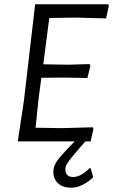

<svg xmlns="http://www.w3.org/2000/svg" viewBox="-20 -660 528 896"><path d="M210 -576 182 -360 297 -358 397 -361 402 -354 388 -296 282 -298 173 -297 160 -199 146 -64 268 -62 413 -66 416 -59 403 0H63L92 -193L144 -640H485L488 -633L475 -574L333 -578ZM229 142Q229 123 237.5 106Q246 89 266.5 65.5Q287 42 338 -10H387Q348 34 323.5 63.5Q299 93 292 105.5Q285 118 285 130Q285 147 294 156.5Q303 166 321 166Q357 166 398 125H403L415 167Q363 216 312 216Q274 216 251.5 196Q229 176 229 142Z"/></svg>

Font: Alegreya Sans SC
Style: Italic
Weight: 400
Italic angle: -7°
Designer: Juan Pablo del Peral
Foundry: Huerta Tipografica
Version: Version 2.008; ttfautohint (v1.6)